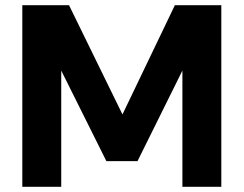

<svg xmlns="http://www.w3.org/2000/svg" viewBox="-20 -720 940 740"><path d="M66 0V-700H246L452 -279L654 -700H833V0H683V-448L510 -99H390L216 -448V0Z"/></svg>

Font: DM Sans 17pt Black
Style: Regular
Weight: 900
Version: Version 4.004;gftools[0.9.30]